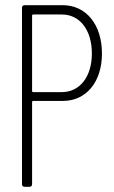

<svg xmlns="http://www.w3.org/2000/svg" viewBox="-20 -722 442 742"><path d="M222 -702H75C69 -702 65 -698 65 -692V-10C65 -4 69 0 75 0H94C100 0 104 -4 104 -10V-328C104 -330 106 -332 108 -332H223C313 -332 374 -405 374 -515C374 -627 313 -702 222 -702ZM219 -366H108C106 -366 104 -368 104 -370V-662C104 -664 106 -666 108 -666H219C288 -666 335 -607 335 -515C335 -425 288 -366 219 -366Z"/></svg>

Font: Barlow Condensed ExtraLight
Style: Regular
Weight: 275
Width: 3
Designer: Jeremy Tribby
Foundry: Tribby Type
Version: Version 1.422;hotconv 1.0.109;makeotfexe 2.5.65596